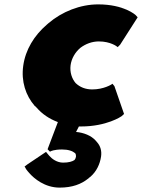

<svg xmlns="http://www.w3.org/2000/svg" viewBox="-20 -555 648 876"><path d="M431 -366C484 -366 513 -343 513 -343L517 -340L528 -351L608 -476L599 -486C598 -487 546 -535 428 -535C346 -535 263 -502 201 -449L193 -442C136 -393 96 -328 86 -255C76 -184 97 -119 139 -71H140L147 -64C172 -35 204 -13 244 2L197 126L208 137L212 135C212 135 226 127 263 127C292 127 311 134 323 144C329 153 328 165 320 175C310 182 293 187 268 187C240 187 217 170 205 156C202 152 199 149 199 149L190 138L105 195L92 205L95 209C95 209 98 217 107 227L114 235C135 259 184 301 252 301C310 301 351 285 382 260L385 258V257L392 252C421 227 436 193 441 160C445 133 438 111 423 94L417 87C396 63 361 50 327 47L340 22H350C467 22 534 -24 535 -25L546 -35L502 -162L493 -173L489 -170C489 -170 454 -147 401 -147C370 -147 345 -157 325 -176C308 -196 298 -225 302 -257C306 -288 323 -317 347 -337C371 -355 400 -366 431 -366Z"/></svg>

Font: Hussar Woodtype
Style: UltraObl
Weight: 900
Foundry: Cannot Into Space Fonts
Version: Version 1.07